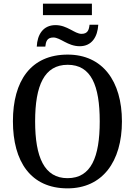

<svg xmlns="http://www.w3.org/2000/svg" viewBox="-20 -1025 742 1055"><path d="M216 -942H485V-1005H216ZM182 -769H229C232 -796 238 -819 273 -819C312 -819 352 -771 418 -771C485 -771 516 -823 520 -889H472C469 -861 462 -839 428 -839C390 -839 350 -887 285 -887C217 -887 185 -835 182 -769ZM351 10C543 10 650 -137 650 -358C650 -580 543 -725 352 -725C149 -725 51 -580 51 -359C51 -137 149 10 351 10ZM351 -46C223 -46 173 -162 173 -358C173 -555 223 -669 352 -669C481 -669 528 -555 528 -358C528 -162 481 -46 351 -46Z"/></svg>

Font: Noto Serif SemiCondensed Medium
Style: Regular
Weight: 500
Width: 4
Designer: Monotype Design Team
Foundry: Monotype Imaging Inc.
Version: Version 2.014